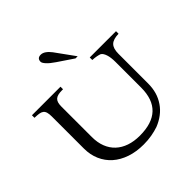

<svg xmlns="http://www.w3.org/2000/svg" viewBox="-236 -1117 1328 1328"><g transform="rotate(-45 427.5 -453.5)"><path d="M532.2 -736.8H511.2L397.5 -813.5Q360.4 -838.4 342 -858.9Q323.7 -879.4 323.7 -891.1Q323.7 -925.3 358.9 -925.3Q377 -925.3 395 -912.8Q413.1 -900.4 430.2 -877.9ZM842.3 -647Q789.1 -646 766.4 -623.5Q743.7 -601.1 743.7 -549.8V-260.3Q743.7 -214.4 732.7 -175.8Q721.7 -137.2 698.2 -103Q676.3 -70.8 643.8 -46.1Q611.3 -21.5 571.8 -5.9Q540.5 4.9 503.2 11.5Q465.8 18.1 424.3 18.1Q352.1 18.1 294.2 -1.7Q236.3 -21.5 195.8 -57.4Q155.3 -93.3 133.3 -143.6Q111.3 -193.8 111.3 -255.4V-567.9Q111.3 -593.8 106.7 -609.4Q102.1 -625 91.3 -633.1Q80.6 -641.1 63.2 -643.8Q45.9 -646.5 20 -647V-671.9H299.3V-647H288.1Q266.1 -647 250.5 -643.1Q234.9 -639.2 225.1 -630.4Q215.3 -621.6 210.9 -606.9Q206.5 -592.3 206.5 -570.3V-272.5Q206.5 -218.3 223.1 -175.8Q239.7 -133.3 271 -104Q302.2 -74.7 347.2 -59.3Q392.1 -43.9 448.2 -43.9Q689.5 -43.9 689.5 -273.9V-524.4Q689.5 -567.9 680.2 -596.2Q670.9 -624.5 655.3 -634.3Q645 -638.7 626.7 -642.3Q608.4 -646 585.4 -647V-671.9H842.3Z"/></g></svg>

Font: XB Niloofar
Style: Regular
Weight: 400
Designer: Behnam
Foundry: Irmug
Version: Version 7.201 2008